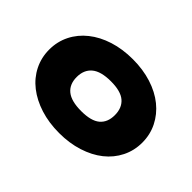

<svg xmlns="http://www.w3.org/2000/svg" viewBox="-85 -909 697 697"><g transform="rotate(45 263.0 -560.5)"><path d="M264 -371Q211 -371 167 -385Q123 -399 91 -424Q59 -449 41.5 -484Q24 -519 24 -560Q24 -601 41.5 -636Q59 -671 91 -696.5Q123 -722 167 -736Q211 -750 264 -750Q316 -750 360 -736Q404 -722 435.5 -696.5Q467 -671 484.5 -636Q502 -601 502 -560Q502 -519 484.5 -484Q467 -449 435.5 -424Q404 -399 360 -385Q316 -371 264 -371ZM264 -484Q315 -484 338 -503.5Q361 -523 361 -560Q361 -597 338 -617Q315 -637 264 -637Q213 -637 189 -617Q165 -597 165 -560Q165 -523 189 -503.5Q213 -484 264 -484Z"/></g></svg>

Font: Encode Sans Wide
Style: Black
Weight: 900
Designer: Pablo Impallari, Andres Torresi
Foundry: Pablo Impallari, Andres Torresi
Version: Version 1.000; ttfautohint (v1.00) -l 8 -r 50 -G 200 -x 14 -